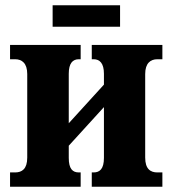

<svg xmlns="http://www.w3.org/2000/svg" viewBox="-20 -706 652 726"><path d="M179 -605H434V-686H179ZM18 0H285V-54H278C255 -54 240 -67 240 -109V-155L373 -301V-109C373 -67 357 -54 334 -54H327V0H594V-54H575C549 -54 529 -67 529 -110V-426C529 -467 549 -482 575 -482H594V-536H327V-482H334C357 -482 373 -467 373 -427V-386L240 -240V-427C240 -467 255 -482 278 -482H285V-536H18V-482H37C63 -482 83 -467 83 -426V-110C83 -67 63 -54 37 -54H18Z"/></svg>

Font: Noto Serif Condensed ExtraBold
Style: Regular
Weight: 800
Width: 3
Designer: Monotype Design Team
Foundry: Monotype Imaging Inc.
Version: Version 2.013